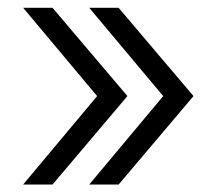

<svg xmlns="http://www.w3.org/2000/svg" viewBox="-20 -549 569 498"><path d="M40 -70.3 231.9 -299.8 40 -528.8H116.2L310.5 -299.8L116.2 -70.3ZM211.4 -70.3 403.3 -299.8 211.4 -528.8H287.6L481.9 -299.8L287.6 -70.3Z"/></svg>

Font: Inter 16pt Light
Style: Regular
Weight: 300
Version: Version 4.001;git-66647c0bb